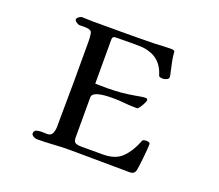

<svg xmlns="http://www.w3.org/2000/svg" viewBox="-123 -921 1246 1093"><g transform="rotate(20 500.0 -374.5)"><path d="M808 -192Q808 -184 806 -159Q804 -134 801 -104.5Q798 -75 794.5 -52Q791 -29 789 -24Q783 -13 776 -9.5Q769 -6 756 -6Q666 -6 576.5 -7.5Q487 -9 397 -9Q346 -9 295.5 -5.5Q245 -2 194 -2Q186 -2 174 -9Q162 -16 162 -25Q162 -43 177 -47Q192 -51 205 -51Q214 -51 223 -50.5Q232 -50 241 -50Q264 -50 272 -68.5Q280 -87 280 -111Q280 -135 280 -149Q280 -206 281 -263.5Q282 -321 282 -378V-583Q282 -603 282 -622Q282 -641 280 -660Q279 -674 275.5 -681.5Q272 -689 257 -693Q244 -696 230 -695.5Q216 -695 202 -695Q195 -695 183 -703Q171 -711 171 -719Q171 -727 182 -735Q193 -743 200 -743Q216 -743 232 -742Q248 -741 264 -741Q308 -741 352 -741Q396 -741 440 -741Q490 -741 540 -741.5Q590 -742 640 -743Q665 -744 689.5 -745.5Q714 -747 739 -747Q744 -747 749.5 -746Q755 -745 759 -741Q761 -740 761 -737.5Q761 -735 761 -733Q763 -705 769 -677Q775 -649 781 -621Q783 -614 784.5 -607Q786 -600 786 -592Q786 -582 773.5 -576.5Q761 -571 753 -571Q747 -571 740 -572Q733 -573 728 -577Q726 -579 725 -583.5Q724 -588 723 -590Q711 -627 686 -653.5Q661 -680 623 -691Q599 -699 574 -700Q549 -701 524 -701Q498 -701 471.5 -700.5Q445 -700 419 -700Q400 -700 400 -681V-413Q418 -413 436 -412.5Q454 -412 472 -412Q557 -412 639 -427Q653 -429 668 -432Q683 -435 697 -435Q710 -435 710 -424Q710 -419 702.5 -404Q695 -389 686 -376Q677 -363 672 -363H658Q625 -363 592.5 -366.5Q560 -370 527 -370Q517 -370 496 -369.5Q475 -369 453 -365.5Q431 -362 415.5 -353.5Q400 -345 400 -329V-89Q400 -61 413 -55Q426 -49 450 -49H580Q654 -49 694 -88.5Q734 -128 759 -192Q760 -194 761 -197Q762 -200 764 -202Q769 -205 774.5 -206Q780 -207 785 -207Q793 -207 800.5 -204.5Q808 -202 808 -192Z"/></g></svg>

Font: Kaisei Opti
Style: Bold
Weight: 700
Designer: Font-Kai, 金井和夫
Foundry: KAZUO KANAI
Version: Version 5.003